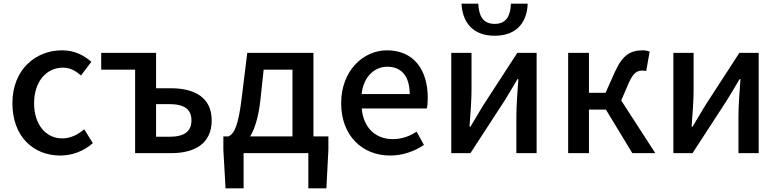

<svg xmlns="http://www.w3.org/2000/svg" viewBox="-20 -840 4267 1053"><path d="M311 13C374 13 439 -10 489 -55L442 -131C409 -103 368 -81 322 -81C230 -81 167 -158 167 -274C167 -391 233 -469 325 -469C363 -469 394 -453 424 -426L481 -501C441 -536 390 -564 320 -564C175 -564 48 -458 48 -274C48 -92 162 13 311 13Z M721 0H917C1048 0 1141 -52 1141 -180C1141 -305 1048 -356 917 -356H836V-550H535V-458H721ZM836 -90V-269H908C990 -269 1030 -241 1030 -180C1030 -118 990 -90 908 -90Z M1426 -458H1584V-92H1352C1377 -133 1397 -195 1408 -290ZM1699 -92V-550H1336L1307 -314C1287 -144 1264 -108 1234 -92H1205V-18L1217 193H1316V0H1671V193H1770L1781 -18V-92Z M2119 13C2191 13 2254 -11 2305 -45L2265 -118C2225 -92 2183 -77 2134 -77C2039 -77 1973 -140 1964 -245H2321C2324 -258 2326 -281 2326 -303C2326 -459 2248 -564 2102 -564C1973 -564 1851 -453 1851 -274C1851 -93 1970 13 2119 13ZM1963 -324C1974 -421 2035 -474 2104 -474C2184 -474 2227 -419 2227 -324Z M2455 0H2560L2748 -289C2768 -321 2798 -372 2818 -406H2823C2818 -335 2812 -262 2812 -205V0H2923V-550H2817L2630 -262C2611 -229 2579 -178 2560 -145H2555C2560 -215 2566 -288 2566 -345V-550H2455ZM2693 -644C2820 -644 2871 -725 2874 -820H2782C2780 -757 2759 -709 2693 -709C2626 -709 2606 -757 2603 -820H2511C2516 -725 2566 -644 2693 -644Z M3387 -289 3428 -384C3454 -444 3476 -453 3505 -453C3513 -453 3517 -452 3524 -450L3543 -557C3533 -561 3520 -564 3507 -564C3441 -564 3396 -542 3353 -447L3301 -331H3210V-550H3096V0H3210V-239H3303L3448 0H3574Z M3673 0H3778L3966 -289C3986 -321 4016 -372 4036 -406H4041C4036 -335 4030 -262 4030 -205V0H4141V-550H4035L3848 -262C3829 -229 3797 -178 3778 -145H3773C3778 -215 3784 -288 3784 -345V-550H3673Z"/></svg>

Font: Noto Sans CJK KR Medium
Style: Regular
Weight: 500
Designer: Ryoko NISHIZUKA (kana & ideographs); Paul D. Hunt (Latin, Greek & Cyrillic); Wenlong ZHANG (bopomofo); Sandoll Communica
Foundry: Adobe Systems Incorporated
Version: Version 1.004;PS 1.004;hotconv 1.0.82;makeotf.lib2.5.63406